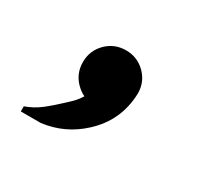

<svg xmlns="http://www.w3.org/2000/svg" viewBox="-54 -154 295 284"><g transform="rotate(30 94.0 -12.0)"><path d="M74.2 0Q66.9 -3.4 60.5 -9.8Q46.9 -23.4 46.9 -43Q46.9 -62.5 60.5 -76.2Q74.2 -89.8 93.8 -89.8Q113.3 -89.8 127 -76.2Q140.6 -62.5 140.6 -43Q139.2 3.9 105 35.2Q76.7 61.5 38.1 66.4H3.9V57.6Q18.1 52.7 30.3 43.2Q42.5 33.7 61 16.1Q68.4 9.3 74.2 0Z"/></g></svg>

Font: Juliett
Style: Regular
Weight: 400
Designer: GGBotNet
Foundry: GGBotNet
Version: 0.60